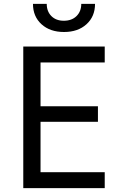

<svg xmlns="http://www.w3.org/2000/svg" viewBox="-20 -970 640 990"><path d="M100 0V-730H520V-648H189V-422H485V-342H189V-82H520V0ZM310 -805Q238 -805 194 -845Q150 -885 150 -950H221Q221 -911 245 -887Q269 -863 309 -863Q350 -863 374.5 -887Q399 -911 399 -950H470Q470 -885 426 -845Q382 -805 310 -805Z"/></svg>

Font: JetBrainsMonoNL NFM
Style: Regular
Weight: 400
Monospace: yes
Designer: Philipp Nurullin, Konstantin Bulenkov
Foundry: JetBrains
Version: Version 2.304; ttfautohint (v1.8.4.7-5d5b);Nerd Fonts 3.3.0